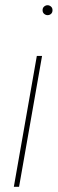

<svg xmlns="http://www.w3.org/2000/svg" viewBox="-20 -715 221 735"><path d="M33 0 121 -501H141L53 0ZM162 -657Q155 -657 149 -662Q143 -667 143 -676Q143 -685 149 -690Q155 -695 162 -695Q169 -695 175 -690Q181 -685 181 -676Q181 -667 175.5 -662Q170 -657 162 -657Z"/></svg>

Font: DM Sans 17pt Thin
Style: Italic
Weight: 250
Italic angle: -10°
Version: Version 4.004;gftools[0.9.30]